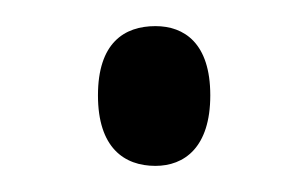

<svg xmlns="http://www.w3.org/2000/svg" viewBox="-20 -430 236 147"><path d="M99 -303C121 -303 141 -317 141 -357C141 -397 121 -410 99 -410C75 -410 55 -397 55 -357C55 -317 75 -303 99 -303Z"/></svg>

Font: Noto Serif Georgian Condensed Light
Style: Regular
Weight: 300
Width: 3
Designer: Monotype Design Team, Akaki Razmadze
Foundry: Google LLC
Version: Version 2.003